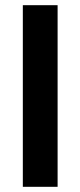

<svg xmlns="http://www.w3.org/2000/svg" viewBox="-20 -720 310 740"><path d="M68 0V-700H202V0Z"/></svg>

Font: Titillium Web
Style: Bold
Weight: 700
Version: Version 1.001;PS 57.000;hotconv 1.0.70;makeotf.lib2.5.55311